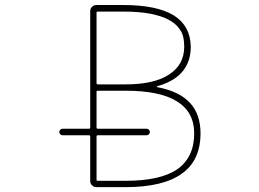

<svg xmlns="http://www.w3.org/2000/svg" viewBox="-20 -773 1040 770"><path d="M366.2 -22.5Q356.4 -22.5 349.1 -29.8Q341.8 -37.1 341.8 -46.9V-225.6Q341.8 -230.5 336.9 -230.5H231.4Q225.6 -230.5 221.7 -234.4Q217.8 -238.3 217.8 -243.7Q217.8 -249 221.7 -252.9Q225.6 -256.8 231.4 -256.8H336.9Q341.8 -256.8 341.8 -261.7V-728.5Q341.8 -738.3 349.1 -745.6Q356.4 -752.9 366.2 -752.9H473.6Q609.4 -752.9 677.7 -710.9Q710.9 -689.5 727.5 -658.7Q744.1 -627.9 745.1 -585.9Q745.1 -528.3 714.4 -489.3Q683.6 -450.2 622.1 -430.7L609.4 -426.8Q608.4 -425.8 608.4 -425.3Q608.4 -424.8 609.4 -423.8L623 -420.9Q704.1 -403.3 744.1 -357.9Q784.2 -312.5 784.2 -238.3Q784.2 -184.6 765.6 -144Q747.1 -103.5 710 -77.1Q634.8 -22.5 483.4 -22.5ZM367.2 -51.8Q367.2 -47.9 372.1 -47.9H483.4Q623 -47.9 690.4 -93.8Q758.8 -141.6 758.8 -238.3Q758.8 -324.2 688.5 -367.2Q620.1 -409.2 483.4 -409.2H372.1Q367.2 -409.2 367.2 -405.3V-261.7Q367.2 -256.8 372.1 -256.8H567.4Q573.2 -256.8 577.1 -252.9Q581.1 -249 581.1 -243.7Q581.1 -238.3 577.1 -234.4Q573.2 -230.5 567.4 -230.5H372.1Q367.2 -230.5 367.2 -225.6ZM367.2 -439.5Q367.2 -434.6 372.1 -434.6H483.4Q597.7 -434.6 657.2 -473.6Q718.8 -512.7 718.8 -585.9Q718.8 -607.4 714.8 -624Q711.9 -641.6 696.8 -661.1Q681.6 -680.7 655.3 -694.3Q630.9 -708 584 -717.8Q537.1 -726.6 473.6 -726.6H372.1Q367.2 -726.6 367.2 -722.7Z"/></svg>

Font: Rounded-X Mgen+ 1mn thin
Style: Regular
Weight: 100
Designer: [Source Han Sans]
Ryoko NISHIZUKA  (kana & ideographs); Paul D. Hunt (Latin, Greek & Cyrillic); Wenlong ZHANG  (bopomofo
Version: Version 1.059.20150602